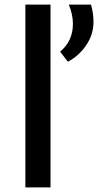

<svg xmlns="http://www.w3.org/2000/svg" viewBox="-20 -820 429 840"><path d="M91 0V-800H201V0ZM277 -550 243 -594Q299 -640 299 -716Q299 -756 281 -800H378Q389 -763 389 -724Q389 -669 357 -622Q325 -575 277 -550Z"/></svg>

Font: Martel Sans DemiBold
Style: Regular
Weight: 600
Designer: Dan Reynolds and Mathieu Réguer
Foundry: Dan Reynolds and Mathieu Réguer
Version: Version 1.001;PS 001.001;hotconv 1.0.70;makeotf.lib2.5.58329